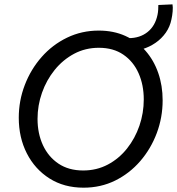

<svg xmlns="http://www.w3.org/2000/svg" viewBox="-20 -868 825 894"><path d="M369.1 5.9Q278.3 5.9 210.4 -37.1Q142.6 -80.1 105 -153.8Q67.4 -227.5 67.4 -319.8Q67.4 -399.4 95.5 -472.4Q123.5 -545.4 173.8 -602.5Q224.1 -659.7 292.2 -692.6Q360.4 -725.6 439.9 -725.6Q508.8 -725.6 563.7 -700.7Q618.7 -675.8 657.5 -631.6Q696.3 -587.4 716.8 -528.3Q737.3 -469.2 737.3 -400.9Q737.3 -321.3 710 -248.3Q682.6 -175.3 633.1 -117.9Q583.5 -60.5 516.4 -27.3Q449.2 5.9 369.1 5.9ZM367.2 -74.2Q430.2 -74.2 482.2 -101.8Q534.2 -129.4 571.5 -176.5Q608.9 -223.6 629.2 -282.7Q649.4 -341.8 649.4 -404.8Q649.4 -472.7 625.2 -527.1Q601.1 -581.5 554.4 -613.5Q507.8 -645.5 440.4 -645.5Q377.4 -645.5 325.2 -617.7Q272.9 -589.8 234.6 -542.5Q196.3 -495.1 175.5 -436Q154.8 -377 154.8 -314.5Q154.8 -246.6 179.9 -192.1Q205.1 -137.7 252.4 -106Q299.8 -74.2 367.2 -74.2ZM573.2 -630.9 579.1 -690.4Q631.3 -690.4 667 -718.8Q702.6 -747.1 713.4 -798.8Q715.8 -809.6 716.6 -822.8Q717.3 -835.9 717.3 -844.7L783.2 -847.7Q785.6 -834.5 783.9 -814.7Q782.2 -794.9 778.3 -777.8Q771.5 -743.7 752 -715.8Q732.4 -688 704.1 -668.5Q675.8 -648.9 642.1 -638.9Q608.4 -628.9 573.2 -630.9Z"/></svg>

Font: Reddit Sans
Style: Italic
Weight: 400
Italic angle: -11.25°
Designer: Stephen Hutchings
Version: Version 1.013